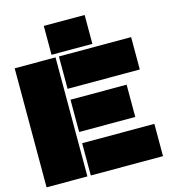

<svg xmlns="http://www.w3.org/2000/svg" viewBox="-128 -991 960 1091"><g transform="rotate(-15 352.5 -445.0)"><path d="M9.8 0V-700.2H250V0ZM231.9 -720.2V-890.1H472.2V-720.2ZM270 0V-189.9H694.8V0ZM270 -255.9V-445.8H600.1V-255.9ZM270 -509.8V-700.2H694.8V-509.8Z"/></g></svg>

Font: Nastup Basic
Style: Regular
Weight: 400
Designer: Maksym Kobuzan
Foundry: Zakznak
Version: Version 1.020;FEAKit 1.0